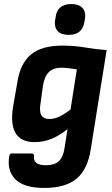

<svg xmlns="http://www.w3.org/2000/svg" viewBox="-20 -730 551 947"><path d="M286 -505Q348 -505 399 -496Q450 -487 506 -483L428 4Q413 105 358 151Q303 197 198 197Q98 197 55.5 154Q13 111 26 39Q28 27 38 27H136Q148 27 148 40Q145 62 159 73.5Q173 85 208 85Q248 85 269.5 65.5Q291 46 298 2L313 -93Q273 -61 233.5 -45Q194 -29 151 -29Q84 -29 57.5 -72.5Q31 -116 44 -201L65 -321Q79 -416 132 -460.5Q185 -505 286 -505ZM224 -143Q248 -143 273 -155Q298 -167 328 -190L359 -388Q343 -390 322.5 -393Q302 -396 283 -396Q244 -396 222 -375.5Q200 -355 192 -308L180 -221Q173 -181 184 -162Q195 -143 224 -143ZM319 -558Q283 -558 265.5 -575.5Q248 -593 251 -626L254 -643Q257 -675 276.5 -692.5Q296 -710 332 -710Q367 -710 385 -692.5Q403 -675 400 -643L397 -626Q393 -594 374 -576Q355 -558 319 -558Z"/></svg>

Font: Sofia Sans Semi Condensed ExtraBold
Style: Italic
Weight: 800
Italic angle: -9°
Version: Version 4.100